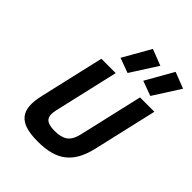

<svg xmlns="http://www.w3.org/2000/svg" viewBox="-268 -1135 1296 1296"><g transform="rotate(45 380.5 -487.0)"><path d="M259 -230Q245 -169 267 -145.5Q289 -122 350 -122Q411 -122 444 -146Q477 -170 491 -230L597 -690H734L628 -230Q613 -166 588 -121Q563 -76 526 -47Q489 -18 437.5 -4.5Q386 9 319 9Q251 9 206.5 -4.5Q162 -18 138 -47Q114 -76 110.5 -121Q107 -166 122 -230L228 -690H365ZM645 -982 761 -937 639 -746 533 -785ZM427 -983 543 -938 421 -747 315 -786Z"/></g></svg>

Font: Panefresco 999wt
Style: Italic
Weight: 900
Version: Version 1.001